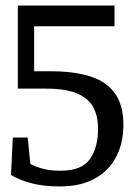

<svg xmlns="http://www.w3.org/2000/svg" viewBox="-20 -668 481 698"><path d="M198.3 9.8Q135.9 9.8 92.5 -2.3Q49.1 -14.3 20 -31.7L26.6 -168H80.7L90.4 -71.7Q96.7 -68.5 110.7 -62.6Q124.8 -56.7 146.8 -52Q168.9 -47.4 200.9 -47.4Q276.5 -47.4 306.5 -89.2Q336.4 -131 336.4 -200Q336.4 -246.5 318.8 -278.8Q301.1 -311.1 259.8 -328.5Q218.6 -345.8 145.6 -345.8H44.8V-648H396.4V-572.6H104.1V-409H163.8Q232.9 -409 283.1 -397.2Q333.2 -385.5 365.3 -361.6Q397.4 -337.8 413 -301.3Q428.6 -264.8 428.6 -215.3Q428.6 -147.1 401.7 -96.5Q374.7 -45.9 323.3 -18.1Q271.9 9.8 198.3 9.8Z"/></svg>

Font: Faustina Light
Style: Regular
Weight: 300
Designer: Alfonso Garcia
Foundry: http://www.omnibus-type.com
Version: Version 1.200